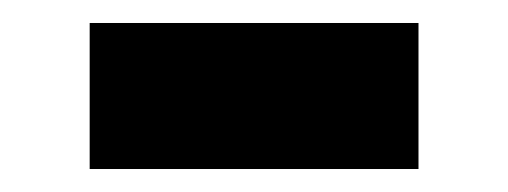

<svg xmlns="http://www.w3.org/2000/svg" viewBox="-20 -388 442 167"><path d="M58 -241V-368H344V-241Z"/></svg>

Font: IBM Plex Sans Arabic SemiBold
Style: Regular
Weight: 600
Designer: Mike Abbink, Paul van der Laan, Pieter van Rosmalen, Wael Morcos, Khajak Apelian
Foundry: Bold Monday
Version: Version 1.1